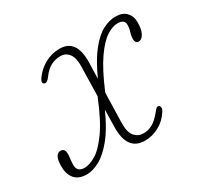

<svg xmlns="http://www.w3.org/2000/svg" viewBox="-108 -590 757 729"><g transform="rotate(-30 271.0 -225.0)"><path d="M299.5 -356.5 297.5 -285.5Q328 -353 358.2 -390.2Q388.5 -427.5 417.2 -442.2Q446 -457 472.5 -457Q503.5 -457 519.5 -440.2Q535.5 -423.5 535.5 -398Q536 -366 526.2 -348.2Q516.5 -330.5 503 -330.5Q487.5 -330.5 488 -352.5Q488 -363.5 492.8 -377.8Q497.5 -392 497.5 -407.5Q497.5 -430.5 467.5 -431Q445.5 -431 419 -414.2Q392.5 -397.5 361.5 -353.5Q330.5 -309.5 295.5 -226.5L292 -97Q291 -54.5 306.2 -37Q321.5 -19.5 344.5 -19.5Q365 -19.5 383.5 -29.2Q402 -39 422.5 -64Q430 -74 435 -78.2Q440 -82.5 446 -80.5Q450.5 -78.5 451.8 -71.5Q453 -64.5 446.5 -54.5Q427 -24 397.2 -8.2Q367.5 7.5 336 7.5Q258 7.5 260.5 -96.5L262 -171Q231.5 -102.5 199.2 -63.5Q167 -24.5 136.8 -8.2Q106.5 8 81 8Q45 8 27.8 -12.5Q10.5 -33 11 -67.5Q11 -120 38 -120Q56.5 -120 56.5 -95.5Q56.5 -85.5 54.8 -73.8Q53 -62 53 -48.5Q53 -18 85.5 -18Q106.5 -18 134.5 -34.2Q162.5 -50.5 195.2 -95.8Q228 -141 263.5 -229L266.5 -357.5Q267.5 -395.5 253.5 -413.5Q239.5 -431.5 217 -431.5Q194.5 -431.5 175 -421.5Q155.5 -411.5 137.5 -387Q123.5 -367.5 113 -372Q100.5 -377 113.5 -396Q134 -425 164 -441.2Q194 -457.5 228 -457.5Q302 -457.5 299.5 -356.5Z"/></g></svg>

Font: Fraunces 9pt S050 Thin
Style: Italic
Weight: 100
Italic angle: -16°
Version: Version 1.000; ttfautohint (v1.8.3)